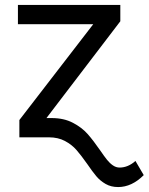

<svg xmlns="http://www.w3.org/2000/svg" viewBox="-20 -550 596 769"><path d="M380.9 51.8Q397.9 76.7 408.7 90.1Q419.4 103.5 432.1 112.3Q444.8 121.1 459 121.1Q492.7 121.1 522.5 94.7L555.7 151.4Q507.8 199.2 453.1 199.2Q424.8 199.2 403.1 186.8Q381.3 174.3 365.7 155.8Q350.1 137.2 329.1 106.4Q304.7 71.8 286.1 50.5Q267.6 29.3 240 14.6Q212.4 0 175.8 0H57.6V-69.3L353.5 -453.1H51.8V-530.3H461.9V-464.8L166 -77.1H187.5Q235.8 -77.1 271.7 -58.3Q307.6 -39.6 330.6 -13.7Q353.5 12.2 380.9 51.8Z"/></svg>

Font: Pretendard
Style: Regular
Weight: 400
Designer: Base glyphs from Inter by Rasmus Andersson; Hangeul glyphs from Noto Sans CJK(Source Han Sans) by Jang Soo-young and Kan
Foundry: Kil Hyung-jin
Version: Version 1.309